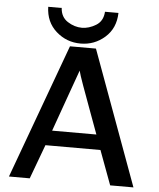

<svg xmlns="http://www.w3.org/2000/svg" viewBox="-59 -944 822 994"><g transform="rotate(5 352.0 -446.5)"><path d="M151 -893H221Q224 -846 259.5 -823Q295 -800 334 -800Q370 -800 406.5 -822Q443 -844 446 -893H516Q514 -813 460 -765.5Q406 -718 334 -718Q261 -718 207 -766Q153 -814 151 -893ZM25 0 281 -699H416L672 0H551L485 -178H199L133 0ZM227 -256H457Q445 -289 416 -367.5Q387 -446 366.5 -503Q346 -560 342 -578Q332 -550 294 -444Q256 -338 227 -256Z"/></g></svg>

Font: Coval
Style: Medium
Weight: 500
Foundry: Context Ltd
Version: Version 001.000